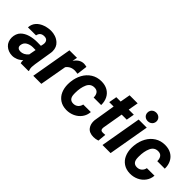

<svg xmlns="http://www.w3.org/2000/svg" viewBox="68 -1528 2328 2328"><g transform="rotate(45 1231.5 -364.5)"><path d="M305.7 0Q299.3 -18.6 300.3 -47.9Q271.5 -19 237.1 -4.6Q202.6 9.8 167 9.8Q134.8 9.8 104.7 -1.5Q74.7 -12.7 52.2 -33.7Q29.8 -53.7 18.8 -82.3Q7.8 -110.8 7.8 -142.6Q7.8 -174.3 18.8 -203.9Q29.8 -233.4 49.8 -252.9Q86.9 -289.6 143.8 -306.4Q200.7 -323.2 265.1 -323.2L329.6 -322.3L336.9 -354.5Q338.9 -368.2 338.9 -374.5Q338.9 -402.3 323.5 -418.2Q308.1 -434.1 276.9 -434.1Q210.9 -434.1 198.2 -370.1L60.1 -369.6Q63 -425.8 97.4 -464.4Q131.8 -502.9 188 -522Q240.2 -539.1 288.1 -539.1Q327.1 -539.1 363.8 -526.9Q400.4 -514.6 430.2 -488.3Q477.1 -446.8 477.1 -376Q477.1 -365.2 475.6 -352.5L437.5 -116.2L432.6 -68.8Q432.1 -64.5 432.1 -56.2Q432.1 -30.8 441.4 -9.3L440.9 0ZM303.2 -148.9 320.3 -240.7 273.4 -241.2Q226.1 -240.7 189.9 -219.5Q153.8 -198.2 147.9 -154.8Q147 -147.9 147 -144.5Q147 -123 161.1 -110.4Q175.3 -97.7 199.2 -97.2Q258.3 -95.2 303.2 -148.9Z M720.7 -346.7 659.2 0H521L612.8 -528.3L742.2 -528.8L730 -464.4Q780.3 -539.6 853 -539.6Q873.5 -538.6 900.4 -532.2L883.3 -396.5Q847.7 -401.4 836.4 -401.4Q762.2 -402.8 720.7 -346.7Z M1195.8 -182.1 1325.7 -182.6Q1321.8 -125 1289.1 -80.6Q1256.3 -36.1 1205.1 -12.5Q1153.8 11.2 1095.7 10.3Q1028.3 8.8 981.7 -22.7Q935.1 -54.2 912.1 -106.7Q889.2 -159.2 889.2 -223.6Q889.2 -240.2 890.6 -256.3L892.1 -270.5Q899.9 -344.2 933.3 -405.3Q966.8 -466.3 1023.4 -502.2Q1080.1 -538.1 1154.3 -538.1Q1216.8 -538.1 1262.2 -512Q1307.6 -485.8 1331.3 -439Q1355 -392.1 1354 -331.1H1225.1Q1225.6 -372.6 1206.8 -398.7Q1188 -424.8 1147 -424.8Q1082 -424.8 1054.2 -362.8Q1026.4 -300.8 1026.4 -211.9L1026.9 -191.9Q1029.3 -103.5 1102.5 -103.5Q1138.7 -103.5 1163.6 -124.8Q1188.5 -146 1195.8 -182.1Z M1635.3 -2.9Q1598.1 9.8 1561 9.8Q1527.8 9.8 1500 -1Q1472.2 -11.7 1454.6 -35.6Q1427.2 -72.8 1427.2 -126Q1427.2 -132.8 1428.2 -146.5L1473.6 -425.3H1398.4L1416.5 -528.3H1491.2L1514.2 -658.7H1652.3L1629.4 -528.3H1716.8L1698.7 -425.3H1611.8L1566.4 -160.2Q1565.4 -149.4 1565.4 -144.5Q1565.4 -125.5 1575 -116.7Q1584.5 -107.9 1608.9 -107.9Q1624 -107.9 1645 -110.8Z M1892.1 -738.8Q1924.3 -738.8 1946.3 -719Q1968.3 -699.2 1969.2 -667.5Q1969.2 -645.5 1959 -628.2Q1948.7 -610.8 1930.7 -601.3Q1912.6 -591.8 1890.6 -591.8Q1870.1 -591.8 1853 -600.6Q1835.9 -609.4 1825.7 -625.7Q1815.4 -642.1 1815.4 -662.6Q1814.9 -684.6 1824.7 -701.9Q1834.5 -719.2 1852.3 -729Q1870.1 -738.8 1892.1 -738.8ZM1938.5 -528.3 1846.7 0H1708L1799.8 -528.3Z M2287.1 -182.1 2417 -182.6Q2413.1 -125 2380.4 -80.6Q2347.7 -36.1 2296.4 -12.5Q2245.1 11.2 2187 10.3Q2119.6 8.8 2073 -22.7Q2026.4 -54.2 2003.4 -106.7Q1980.5 -159.2 1980.5 -223.6Q1980.5 -240.2 1981.9 -256.3L1983.4 -270.5Q1991.2 -344.2 2024.7 -405.3Q2058.1 -466.3 2114.7 -502.2Q2171.4 -538.1 2245.6 -538.1Q2308.1 -538.1 2353.5 -512Q2398.9 -485.8 2422.6 -439Q2446.3 -392.1 2445.3 -331.1H2316.4Q2316.9 -372.6 2298.1 -398.7Q2279.3 -424.8 2238.3 -424.8Q2173.3 -424.8 2145.5 -362.8Q2117.7 -300.8 2117.7 -211.9L2118.2 -191.9Q2120.6 -103.5 2193.8 -103.5Q2230 -103.5 2254.9 -124.8Q2279.8 -146 2287.1 -182.1Z"/></g></svg>

Font: Mardoto
Style: Bold Italic
Weight: 700
Italic angle: -12°
Designer: Christian Robertson, Vahan Hovhannisyan
Foundry: Google
Version: Version 1.000